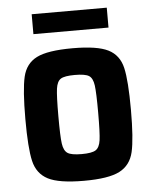

<svg xmlns="http://www.w3.org/2000/svg" viewBox="-50 -708 606 759"><g transform="rotate(-5 253.0 -329.0)"><path d="M43 -255Q43 -371 55 -422.5Q67 -474 110.5 -496Q154 -518 253 -518Q351 -518 394.5 -496Q438 -474 450 -422.5Q462 -371 462 -255Q462 -140 450 -88.5Q438 -37 394.5 -14.5Q351 8 253 8Q154 8 110.5 -14.5Q67 -37 55 -88.5Q43 -140 43 -255ZM332 -255Q332 -335 328 -364Q324 -393 309 -402.5Q294 -412 253 -412Q212 -412 197 -402.5Q182 -393 178 -364Q174 -335 174 -255Q174 -175 178 -146.5Q182 -118 197 -108Q212 -98 253 -98Q294 -98 309 -108Q324 -118 328 -146.5Q332 -175 332 -255ZM104 -587V-666H402V-587Z"/></g></svg>

Font: Saira Semi Condensed SemiBold
Style: Regular
Weight: 600
Width: 4
Designer: Hector Gatti with collaboration of the Omnibus-Type team
Foundry: Omnibus-Type
Version: Version 1.001; ttfautohint (v1.8)